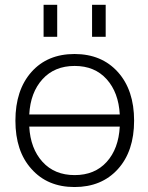

<svg xmlns="http://www.w3.org/2000/svg" viewBox="-20 -754 605 785"><path d="M99.6 -286.1H469.7Q464.8 -376 416 -430.2Q367.2 -484.4 285.2 -484.4Q203.1 -484.4 153.8 -430.2Q104.5 -376 99.6 -286.1ZM99.6 -236.3Q104.5 -146.5 153.8 -92.3Q203.1 -38.1 285.2 -38.1Q367.2 -38.1 416 -91.8Q464.8 -145.5 469.7 -236.3ZM108.4 -63.5Q43 -135.7 43 -260.7Q43 -385.7 108.4 -459.5Q173.8 -533.2 284.7 -533.2Q395.5 -533.2 461.9 -459.5Q528.3 -385.7 528.3 -260.7Q528.3 -135.7 461.9 -62.5Q395.5 10.7 284.7 10.7Q173.8 10.7 108.4 -63.5ZM158.2 -603.5V-734.4H213.9V-603.5ZM356.4 -603.5V-734.4H412.1V-603.5Z"/></svg>

Font: Gen Shin Gothic Light
Style: Regular
Weight: 200
Designer: [Source Han Sans]
Ryoko NISHIZUKA  (kana & ideographs); Paul D. Hunt (Latin, Greek & Cyrillic); Wenlong ZHANG  (bopomofo
Version: Version 1.002.20150607